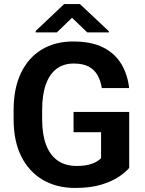

<svg xmlns="http://www.w3.org/2000/svg" viewBox="-20 -928 721 958"><path d="M624.6 -369.5V-90.2Q608.5 -70.4 574.6 -47.1Q540.6 -23.8 486.4 -7Q432.2 9.8 354.4 9.8Q263.3 9.8 194.1 -30.4Q124.9 -70.6 86.4 -147.2Q47.9 -223.7 47.9 -332.5V-378.3Q47.9 -487.2 84.6 -563.7Q121.3 -640.1 188 -680.6Q254.8 -721 344.5 -721Q436 -721 494.9 -691.2Q553.8 -661.3 585.3 -608.9Q616.7 -556.5 624.3 -488.6H487.9Q482.4 -525.1 466.8 -552.6Q451.3 -580.1 422.5 -595.6Q393.7 -611 348 -611Q297.1 -611 261.9 -584.4Q226.7 -557.7 208.5 -506.1Q190.3 -454.4 190.3 -379.3V-332.5Q190.3 -257.2 210 -205.3Q229.7 -153.4 268 -126.7Q306.3 -100 361.9 -100Q398.4 -100 422.7 -106.2Q446.9 -112.4 461.7 -121.4Q476.5 -130.5 484.3 -138.6V-268.5H347V-369.5ZM378.6 -907.8 523.1 -772.2V-766.4H415.4L339.3 -839.3L263.9 -766.4H158V-773.5L300.2 -907.8Z"/></svg>

Font: Vazirmatn
Style: Regular
Weight: 400
Designer: Saber Rastikerdar
Foundry: Saber Rastikerdar
Version: Version 33.003;September 2, 2022;FontCreator 14.0.0.2862 64-